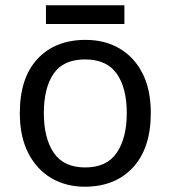

<svg xmlns="http://www.w3.org/2000/svg" viewBox="-20 -697 645 727"><path d="M551 -269Q551 -136 483.5 -63Q416 10 301 10Q230 10 174.5 -22.5Q119 -55 87 -117.5Q55 -180 55 -269Q55 -402 122 -474Q189 -546 304 -546Q377 -546 432.5 -513.5Q488 -481 519.5 -419.5Q551 -358 551 -269ZM146 -269Q146 -174 183.5 -118.5Q221 -63 303 -63Q384 -63 422 -118.5Q460 -174 460 -269Q460 -364 422 -418Q384 -472 302 -472Q220 -472 183 -418Q146 -364 146 -269ZM451 -677V-606H154V-677Z"/></svg>

Font: Noto Sans Grantha
Style: Regular
Weight: 400
Designer: Monotype Design Team
Foundry: Monotype Imaging Inc.
Version: Version 2.003; ttfautohint (v1.8.4.7-5d5b)